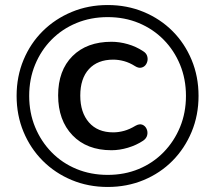

<svg xmlns="http://www.w3.org/2000/svg" viewBox="-20 -734 855 763"><path d="M408 9Q331 9 265 -18.5Q199 -46 150 -95Q101 -144 73.5 -210Q46 -276 46 -353Q46 -430 73.5 -496Q101 -562 150 -610.5Q199 -659 265 -686.5Q331 -714 408 -714Q485 -714 551 -686.5Q617 -659 665.5 -610.5Q714 -562 741.5 -496Q769 -430 769 -353Q769 -276 741.5 -210Q714 -144 665.5 -95Q617 -46 551 -18.5Q485 9 408 9ZM408 -39Q475 -39 531.5 -62.5Q588 -86 630 -129Q672 -172 695.5 -229Q719 -286 719 -353Q719 -420 695.5 -477Q672 -534 630 -576.5Q588 -619 531.5 -642.5Q475 -666 408 -666Q341 -666 284 -642.5Q227 -619 185 -576.5Q143 -534 119.5 -477Q96 -420 96 -353Q96 -286 119.5 -229Q143 -172 185 -129Q227 -86 284 -62.5Q341 -39 408 -39ZM423 -137Q325 -137 268 -196.5Q211 -256 211 -355Q211 -454 268 -511Q325 -568 423 -568Q455 -568 488 -558.5Q521 -549 548 -531Q560 -524 564 -513.5Q568 -503 566 -492.5Q564 -482 557.5 -474.5Q551 -467 540.5 -465Q530 -463 517 -471Q495 -485 473 -491Q451 -497 430 -497Q368 -497 333.5 -459.5Q299 -422 299 -354Q299 -287 333.5 -247.5Q368 -208 430 -208Q451 -208 473 -214Q495 -220 518 -234Q534 -243 545.5 -238.5Q557 -234 562.5 -222Q568 -210 565 -197Q562 -184 549 -175Q522 -157 488.5 -147Q455 -137 423 -137Z"/></svg>

Font: Nunito SemiBold
Style: Regular
Weight: 600
Designer: Vernon Adams
Foundry: Vernon Adams
Version: Version 3.602